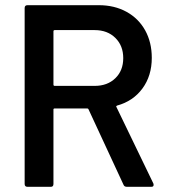

<svg xmlns="http://www.w3.org/2000/svg" viewBox="-20 -720 653 740"><path d="M75 -11V-689Q75 -700 86 -700H361Q421 -700 467.5 -674.5Q514 -649 539.5 -603Q565 -557 565 -497Q565 -428 529 -379Q493 -330 431 -313Q426 -310 429 -307L571 -13Q572 -11 572 -7Q572 0 563 0H469Q459 0 456 -8L321 -299Q320 -302 316 -302H191Q186 -302 186 -298V-11Q186 0 176 0H86Q75 0 75 -11ZM191 -389H345Q394 -389 424.5 -418.5Q455 -448 455 -496Q455 -544 424.5 -574Q394 -604 345 -604H191Q186 -604 186 -599V-394Q186 -389 191 -389Z"/></svg>

Font: Barlow GEO Semi Bold
Style: Regular
Weight: 600
Designer: Jeremy Tribby
Foundry: Tribby Type
Version: Version 1.408